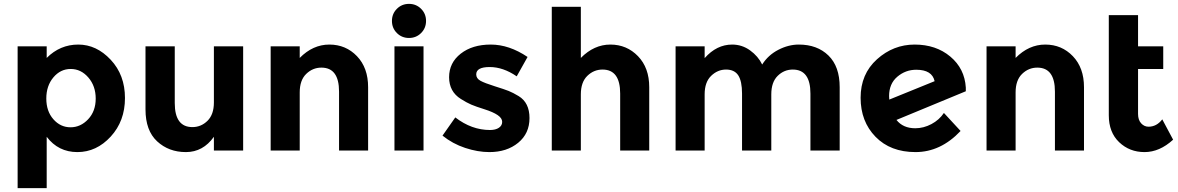

<svg xmlns="http://www.w3.org/2000/svg" viewBox="-20 -777 6082 991"><path d="M221 -71V194H71V-538H221V-478Q290 -547 384 -547Q478 -547 551.5 -468.5Q625 -390 625 -271Q625 -152 551.5 -72Q478 8 379.5 8Q281 8 221 -71ZM219 -268.5Q219 -203 255.5 -161.5Q292 -120 344 -120Q396 -120 435 -161.5Q474 -203 474 -268Q474 -333 436 -377Q398 -421 345 -421Q292 -421 255.5 -377.5Q219 -334 219 -268.5Z M1084 -248V-538H1235V0H1084V-71Q1028 8 939.5 8Q851 8 791 -47.5Q731 -103 731 -212V-538H882V-245Q882 -121 973 -121Q1018 -121 1051 -153.5Q1084 -186 1084 -248Z M1527 -300V0H1377V-538H1527V-478Q1595 -547 1680 -547Q1765 -547 1822.5 -487Q1880 -427 1880 -327V0H1730V-304Q1730 -428 1639 -428Q1594 -428 1560.5 -395.5Q1527 -363 1527 -300Z M2166 0H2016V-538H2166ZM2028.5 -606.5Q2003 -632 2003 -669Q2003 -706 2028.5 -731.5Q2054 -757 2091 -757Q2128 -757 2153.5 -731.5Q2179 -706 2179 -669Q2179 -632 2153.5 -606.5Q2128 -581 2091 -581Q2054 -581 2028.5 -606.5Z M2506 8Q2446 8 2381 -13.5Q2316 -35 2264 -77L2330 -171Q2414 -106 2509 -106Q2538 -106 2555 -117.5Q2572 -129 2572 -148Q2572 -167 2548.5 -183Q2525 -199 2480.5 -213Q2436 -227 2412.5 -237Q2389 -247 2359 -266Q2298 -304 2298 -378.5Q2298 -453 2358 -500Q2418 -547 2513 -547Q2608 -547 2703 -483L2647 -383Q2577 -431 2507.5 -431Q2438 -431 2438 -393Q2438 -372 2460 -360Q2482 -348 2533 -332Q2584 -316 2605.5 -307.5Q2627 -299 2657 -281Q2713 -247 2713 -167.5Q2713 -88 2654.5 -40Q2596 8 2506 8Z M2978 -290V0H2828V-742H2978V-478Q3046 -547 3130.5 -547Q3215 -547 3273 -487Q3331 -427 3331 -327V0H3181V-294Q3181 -418 3090 -418Q3045 -418 3011.5 -385.5Q2978 -353 2978 -290Z M3961 -290V0H3810V-294Q3810 -358 3790.5 -388Q3771 -418 3727.5 -418Q3684 -418 3650.5 -385.5Q3617 -353 3617 -290V0H3467V-538H3617V-477Q3679 -547 3759 -547Q3810 -547 3851.5 -517Q3893 -487 3914 -444Q3945 -493 3997.5 -520Q4050 -547 4103 -547Q4198 -547 4256 -490.5Q4314 -434 4314 -327V0H4163V-294Q4163 -418 4072 -418Q4027 -418 3994 -385.5Q3961 -353 3961 -290Z M4704 -115Q4747 -115 4787.5 -136.5Q4828 -158 4852 -194L4938 -101Q4835 8 4705.5 8Q4576 8 4499 -71Q4422 -150 4422 -272.5Q4422 -395 4506.5 -471Q4591 -547 4701 -547Q4811 -547 4885 -485Q4959 -423 4965 -325V-306L4607 -158Q4641 -115 4704 -115ZM4709 -417Q4654 -417 4611.5 -381Q4569 -345 4569 -281Q4569 -269 4570 -263L4804 -358Q4791 -417 4709 -417Z M5222 -300V0H5072V-538H5222V-478Q5290 -547 5375 -547Q5460 -547 5517.5 -487Q5575 -427 5575 -327V0H5425V-304Q5425 -428 5334 -428Q5289 -428 5255.5 -395.5Q5222 -363 5222 -300Z M5854 -699V-538H5984V-421H5854V-189Q5854 -158 5870 -140.5Q5886 -123 5908 -123Q5950 -123 5979 -161L6035 -56Q5965 8 5887.5 8Q5810 8 5756.5 -43Q5703 -94 5703 -182V-699Z"/></svg>

Font: Montserrat Alternates
Style: Bold
Weight: 700
Version: Version 2.001